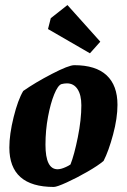

<svg xmlns="http://www.w3.org/2000/svg" viewBox="-20 -731 502 760"><path d="M17 -147Q17 -199 34 -267.5Q51 -336 72 -371Q119 -404 185.5 -438.5Q252 -473 274 -473Q359 -473 402 -433Q445 -393 445 -316Q445 -263 427.5 -198Q410 -133 390 -94Q369 -76 326.5 -51.5Q284 -27 244.5 -9Q205 9 193 9Q17 9 17 -147ZM222 -63Q230 -65 241 -70Q252 -75 259 -80Q274 -118 288 -187.5Q302 -257 302 -314Q302 -355 287 -378Q272 -401 245 -401Q234 -401 223 -398Q209 -393 194.5 -357.5Q180 -322 170 -268.5Q160 -215 160 -158Q160 -61 208 -61Q214 -61 222 -63ZM336 -520 170 -616 181 -659 247 -711 377 -566Z"/></svg>

Font: Grenze
Style: Bold Italic
Weight: 700
Italic angle: -10°
Designer: Renata Polastri
Foundry: Omnibus-Type
Version: Version 1.002; ttfautohint (v1.8)